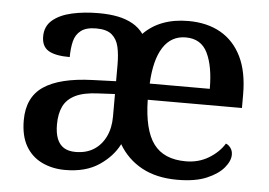

<svg xmlns="http://www.w3.org/2000/svg" viewBox="-44 -605 941 672"><g transform="rotate(5 426.0 -268.5)"><path d="M207 10Q162 10 125.5 -7.5Q89 -25 68.5 -60.5Q48 -96 48 -151Q48 -232 104.5 -270Q161 -308 275 -312L358 -315V-373Q358 -409 352 -435.5Q346 -462 328 -477.5Q310 -493 273 -493Q238 -493 219.5 -479Q201 -465 195 -440.5Q189 -416 189 -385Q138 -385 114 -399.5Q90 -414 90 -449Q90 -485 115.5 -506.5Q141 -528 183.5 -537.5Q226 -547 277 -547Q315 -547 344.5 -541Q374 -535 397 -522Q420 -509 435 -488Q463 -517 502.5 -532Q542 -547 592 -547Q658 -547 705.5 -520Q753 -493 779 -440Q805 -387 805 -307V-260H474Q476 -154 512 -105.5Q548 -57 625 -57Q670 -57 705.5 -78.5Q741 -100 760 -131Q769 -128 776.5 -118Q784 -108 784 -94Q784 -72 764 -48Q744 -24 704 -7Q664 10 601 10Q528 10 476.5 -18Q425 -46 395 -97Q373 -53 326 -21.5Q279 10 207 10ZM238 -56Q275 -56 301.5 -72.5Q328 -89 343 -119.5Q358 -150 358 -191V-270L300 -267Q249 -265 219.5 -250.5Q190 -236 177.5 -210Q165 -184 165 -146Q165 -116 173 -96Q181 -76 197 -66Q213 -56 238 -56ZM687 -317Q687 -396 664.5 -442.5Q642 -489 588 -489Q537 -489 508.5 -445Q480 -401 476 -317Z"/></g></svg>

Font: Noto Rashi Hebrew Medium
Style: Regular
Weight: 500
Version: Version 1.006